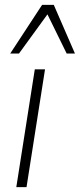

<svg xmlns="http://www.w3.org/2000/svg" viewBox="-20 -769 328 789"><path d="M47 0 123 -484H165L89 0ZM22 -549 153 -749H201L288 -549H254L175 -710L58 -549Z"/></svg>

Font: Nunito Sans 12pt ExtraLight 12pt ExtraLight
Style: Italic
Weight: 250
Italic angle: -9°
Version: Version 3.101;gftools[0.9.27]